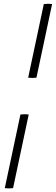

<svg xmlns="http://www.w3.org/2000/svg" viewBox="-20 -822 303 1043"><path d="M6 200 91 -200Q114 -203 136 -200L51 200Q27 203 6 200ZM133 -400 218 -800Q242 -803 263 -800L178 -400Q156 -397 133 -400Z"/></svg>

Font: Poltawski Nowy Medium
Style: Italic
Weight: 500
Italic angle: -12°
Version: Version 1.001;gftools[0.9.25]